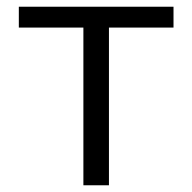

<svg xmlns="http://www.w3.org/2000/svg" viewBox="-20 -551 572 571"><path d="M228 -469H36V-531H496V-469H304V0H228Z"/></svg>

Font: Nebula Sans Book
Style: Regular
Weight: 400
Designer: Paul D. Hunt for Adobe (as Source Sans)
Foundry: Nebula Entertainment & Broadcasting LLC
Version: Version 1.010